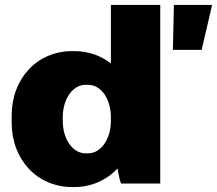

<svg xmlns="http://www.w3.org/2000/svg" viewBox="-20 -740 875 774"><path d="M271 14H279C349 14 410 -14 454 -61C457 -40 462 -15 468 0H626V-720H427V-484C387 -516 336 -534 279 -534H271C130 -534 27 -424 27 -274V-246C27 -96 130 14 271 14ZM677 -539H793L835 -720H681ZM324 -122C274 -122 233 -178 233 -253V-267C233 -342 274 -398 324 -398H336C387 -398 427 -342 427 -267V-253C427 -178 386 -122 336 -122Z"/></svg>

Font: Fixel Display Black
Style: Regular
Weight: 900
Designer: AlfaBravo + MacPaw
Foundry: Kyrylo Tkachov, Marchela Mozhyna, Serhii Makarenko, Maria Weinstein, Zakhar Kryvoshyya
Version: Version 1.211